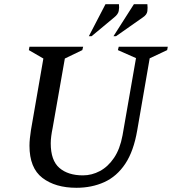

<svg xmlns="http://www.w3.org/2000/svg" viewBox="-20 -882 817 912"><path d="M343 10Q243 10 181.5 -37Q120 -84 120 -190Q120 -207 122 -225.5Q124 -244 127 -264L186 -604L117 -644L120 -660H375L371 -644L288 -604L230 -274Q226 -255 223.5 -236Q221 -217 221 -201Q221 -120 262 -84.5Q303 -49 374 -49Q416 -49 454.5 -69.5Q493 -90 521.5 -132Q550 -174 562 -239L626 -606L540 -644L544 -660H777L774 -644L691 -605L632 -264Q615 -164 575 -104Q535 -44 475.5 -17Q416 10 343 10ZM402 -710 481 -862H545Q547 -846 544 -830Q541 -814 522 -799L415 -710ZM519 -710 616 -862H680Q682 -846 680 -829Q678 -812 658 -799L531 -710Z"/></svg>

Font: Spectral Medium
Style: Italic
Weight: 500
Italic angle: -10°
Designer: Jean-Baptiste Levee
Foundry: Production Type
Version: Version 2.001